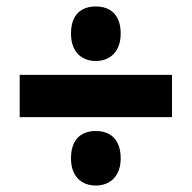

<svg xmlns="http://www.w3.org/2000/svg" viewBox="-20 -650 594 595"><path d="M277 -461C320 -461 354 -489 354 -546C354 -605 321 -630 277 -630C232 -630 200 -605 200 -546C200 -489 233 -461 277 -461ZM41 -287H513V-418H41ZM277 -75C320 -75 354 -103 354 -159C354 -219 321 -244 277 -244C232 -244 200 -219 200 -159C200 -103 233 -75 277 -75Z"/></svg>

Font: Noto Sans Thai Looped SemiCondensed Black
Style: Regular
Weight: 900
Width: 4
Designer: Sasikarn Vongin, Ben Mitchell
Foundry: The Fontpad Ltd
Version: Version 1.001